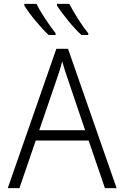

<svg xmlns="http://www.w3.org/2000/svg" viewBox="-20 -968 640 988"><path d="M436 -245H164L80 0H20L270 -717H330L580 0H520ZM418 -298 332 -552Q314 -603 300 -652Q289 -607 269 -552L182 -298ZM105 -940V-948H168Q184 -915 213 -871Q242 -827 266 -797V-788H230Q199 -817 161.5 -862.5Q124 -908 105 -940ZM273 -940V-948H337Q354 -914 382 -870Q410 -826 434 -797V-788H399Q367 -817 330 -862.5Q293 -908 273 -940Z"/></svg>

Font: Noto Sans Mono UI Light
Style: Regular
Weight: 300
Monospace: yes
Designer: Monotype Design team
Foundry: Monotype Imaging Inc.
Version: Version 1.000